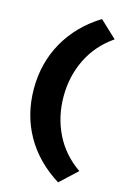

<svg xmlns="http://www.w3.org/2000/svg" viewBox="-133 -762 656 1008"><g transform="rotate(15 195.5 -258.0)"><path d="M40 -258Q40 -397 104.5 -511.5Q169 -626 291 -702L382.6 -616Q292.6 -554 246.9 -460.9Q201.2 -367.8 201.2 -258Q201.2 -148.2 246.9 -55.1Q292.6 38 382.6 100L290 186Q168 110 104 -3.5Q40 -117 40 -258Z"/></g></svg>

Font: Easer Grotesk Variable
Style: Regular
Weight: 400
Designer: Boardeaser, Bonnie Shaver-Troup, Thomas Jockin
Foundry: Lexend
Version: Version 1.001;Glyphs 3.1.2 (3151)